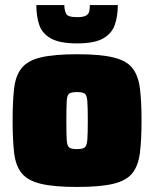

<svg xmlns="http://www.w3.org/2000/svg" viewBox="-20 -733 611 761"><path d="M285 8Q194 8 142 -4.5Q90 -17 66 -46.5Q42 -76 36 -127Q30 -178 30 -255Q30 -332 36 -383Q42 -434 66 -463.5Q90 -493 142 -505.5Q194 -518 285 -518Q377 -518 429 -505.5Q481 -493 504.5 -463.5Q528 -434 534.5 -383Q541 -332 541 -255Q541 -178 534.5 -127Q528 -76 504.5 -46.5Q481 -17 429 -4.5Q377 8 285 8ZM285 -142Q306 -142 315 -148Q324 -154 326 -177.5Q328 -201 328 -255Q328 -309 326 -333Q324 -357 315 -362.5Q306 -368 285 -368Q264 -368 255 -362.5Q246 -357 244.5 -333Q243 -309 243 -255Q243 -201 244.5 -177.5Q246 -154 255 -148Q264 -142 285 -142ZM285 -561Q217 -561 182 -580.5Q147 -600 135.5 -634.5Q124 -669 124 -713H235Q235 -694 241.5 -679.5Q248 -665 285 -665Q311 -665 321.5 -671.5Q332 -678 334 -689Q336 -700 336 -713H447Q447 -669 435 -634.5Q423 -600 388.5 -580.5Q354 -561 285 -561Z"/></svg>

Font: Saira Black
Style: Regular
Weight: 900
Designer: Hector Gatti with collaboration of the Omnibus-Type team
Foundry: Omnibus-Type
Version: Version 1.100; ttfautohint (v1.8.3)